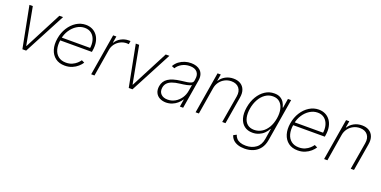

<svg xmlns="http://www.w3.org/2000/svg" viewBox="-16 -1356 4716 2376"><g transform="rotate(20 2342.0 -168.5)"><path d="M525.9 -545.9 238.3 0H189L83 -545.9H127.4L219.2 -55.7H223.1L477.5 -545.9Z M749 11.7Q674.3 11.7 625.2 -25.4Q576.2 -62.5 556.4 -127Q536.6 -191.4 550.3 -273.4Q563.5 -354 603.5 -417.2Q643.6 -480.5 701.4 -516.8Q759.3 -553.2 826.2 -553.2Q873 -553.2 911.4 -534.9Q949.7 -516.6 975.8 -481.4Q1002 -446.3 1012 -396Q1022 -345.7 1011.2 -281.7L1008.3 -263.2H576.2L582.5 -302.2H991.7L969.2 -288.1Q980.5 -352.1 966.1 -403.1Q951.7 -454.1 915.8 -483.6Q879.9 -513.2 825.2 -513.2Q770.5 -513.2 721.9 -482.4Q673.3 -451.7 639.4 -399.7Q605.5 -347.7 594.7 -284.7L591.8 -266.6Q580.6 -198.2 595.2 -144.3Q609.9 -90.3 649.2 -59.3Q688.5 -28.3 750 -28.3Q795.4 -28.3 830.3 -43.7Q865.2 -59.1 889.4 -81.3Q913.6 -103.5 927.2 -124L964.8 -105.5Q947.8 -78.1 917.2 -51Q886.7 -23.9 844.5 -6.1Q802.2 11.7 749 11.7Z M1094.7 0 1185.5 -545.9H1228L1213.4 -460.4H1217.3Q1241.7 -502 1288.6 -527.6Q1335.4 -553.2 1389.2 -553.2Q1395.5 -553.2 1400.9 -553.2Q1406.2 -553.2 1411.6 -552.7L1404.3 -509.3Q1399.9 -509.3 1394 -510Q1388.2 -510.7 1379.4 -511.2Q1334 -511.2 1295.4 -491.5Q1256.8 -471.7 1230.7 -437.5Q1204.6 -403.3 1197.3 -358.9L1138.2 0Z M1926.3 -545.9 1638.7 0H1589.4L1483.4 -545.9H1527.8L1619.6 -55.7H1623.5L1877.9 -545.9Z M2082 12.2Q2034.7 11.7 1998.5 -7.1Q1962.4 -25.9 1944.8 -62.3Q1927.2 -98.6 1935.1 -149.9Q1940.9 -184.1 1957.3 -210.2Q1973.6 -236.3 2002 -255.1Q2030.3 -273.9 2071.8 -286.1Q2113.3 -298.3 2168.9 -305.2Q2210.9 -310.1 2244.4 -314.9Q2277.8 -319.8 2298.6 -330.3Q2319.3 -340.8 2322.8 -361.3L2326.2 -383.8Q2336.4 -443.4 2306.2 -478.5Q2275.9 -513.7 2210 -513.7Q2151.9 -513.7 2105.7 -487.8Q2059.6 -461.9 2036.6 -421.9L1998.5 -437Q2021 -476.6 2054.9 -502.2Q2088.9 -527.8 2129.6 -540.8Q2170.4 -553.7 2212.4 -553.2Q2249 -553.2 2280.5 -543.2Q2312 -533.2 2334.5 -512.2Q2356.9 -491.2 2366.7 -458.5Q2376.5 -425.8 2369.1 -380.9L2305.7 0H2262.7L2278.8 -98.1H2275.9Q2256.8 -67.9 2228 -43Q2199.2 -18.1 2162.1 -3.2Q2125 11.7 2082 12.2ZM2089.8 -28.8Q2141.1 -28.8 2185.3 -53.7Q2229.5 -78.6 2259.8 -122.3Q2290 -166 2298.8 -221.2L2312.5 -301.8Q2303.2 -294.9 2286.9 -289.3Q2270.5 -283.7 2250.2 -279.3Q2230 -274.9 2208.5 -272Q2187 -269 2167 -266.6Q2106.4 -259.8 2066.7 -244.9Q2026.9 -230 2005.4 -206.3Q1983.9 -182.6 1978 -148.4Q1968.8 -92.8 2000.7 -60.5Q2032.7 -28.3 2089.8 -28.8Z M2571.3 -353.5 2513.2 0H2469.7L2560.5 -545.9H2603L2588.4 -459.5H2592.8Q2618.7 -501.5 2665.5 -527.1Q2712.4 -552.7 2770.5 -552.7Q2825.2 -552.7 2863.3 -529.5Q2901.4 -506.3 2917.7 -463.1Q2934.1 -419.9 2923.8 -359.9L2863.3 0H2820.3L2880.9 -357.9Q2892.6 -427.7 2858.9 -470Q2825.2 -512.2 2757.3 -512.7Q2711.4 -512.7 2672.1 -492.7Q2632.8 -472.7 2606 -437Q2579.1 -401.4 2571.3 -353.5Z M3190.4 215.8Q3139.6 215.8 3101.1 202.6Q3062.5 189.5 3037.8 164.8Q3013.2 140.1 3003.9 106.4L3043.5 86.4Q3050.8 112.3 3069.1 132.8Q3087.4 153.3 3118.4 164.8Q3149.4 176.3 3193.8 176.3Q3272 176.3 3326.7 135.5Q3381.3 94.7 3394 11.2L3415.5 -124.5H3411.6Q3393.6 -89.4 3364.7 -61.8Q3335.9 -34.2 3298.1 -18.6Q3260.3 -2.9 3215.3 -2.9Q3150.9 -2.9 3107.4 -36.1Q3064 -69.3 3046.6 -130.1Q3029.3 -190.9 3043 -272.9Q3056.6 -355 3094.2 -418.2Q3131.8 -481.4 3186.8 -517.6Q3241.7 -553.7 3307.6 -553.2Q3354.5 -553.7 3386.2 -535.9Q3418 -518.1 3436.3 -488.5Q3454.6 -459 3462.4 -423.8H3467.3L3487.3 -545.9H3529.3L3436.5 13.2Q3425.3 81.5 3391.1 126.5Q3356.9 171.4 3305.4 193.6Q3253.9 215.8 3190.4 215.8ZM3222.7 -43Q3277.3 -43.5 3322.5 -71Q3367.7 -98.6 3398.7 -150.4Q3429.7 -202.1 3441.9 -273.4Q3453.1 -342.3 3440.9 -396.5Q3428.7 -450.7 3394.5 -481.9Q3360.4 -513.2 3304.2 -513.2Q3248.5 -513.2 3203.1 -481.4Q3157.7 -449.7 3127.7 -395.3Q3097.7 -340.8 3086.4 -273.4Q3075.2 -205.6 3086.9 -153.6Q3098.6 -101.6 3132.8 -72.5Q3167 -43.5 3222.7 -43Z M3816.4 11.7Q3741.7 11.7 3692.6 -25.4Q3643.6 -62.5 3623.8 -127Q3604 -191.4 3617.7 -273.4Q3630.9 -354 3670.9 -417.2Q3710.9 -480.5 3768.8 -516.8Q3826.7 -553.2 3893.6 -553.2Q3940.4 -553.2 3978.8 -534.9Q4017.1 -516.6 4043.2 -481.4Q4069.3 -446.3 4079.3 -396Q4089.4 -345.7 4078.6 -281.7L4075.7 -263.2H3643.6L3649.9 -302.2H4059.1L4036.6 -288.1Q4047.9 -352.1 4033.4 -403.1Q4019 -454.1 3983.2 -483.6Q3947.3 -513.2 3892.6 -513.2Q3837.9 -513.2 3789.3 -482.4Q3740.7 -451.7 3706.8 -399.7Q3672.9 -347.7 3662.1 -284.7L3659.2 -266.6Q3647.9 -198.2 3662.6 -144.3Q3677.2 -90.3 3716.6 -59.3Q3755.9 -28.3 3817.4 -28.3Q3862.8 -28.3 3897.7 -43.7Q3932.6 -59.1 3956.8 -81.3Q3981 -103.5 3994.6 -124L4032.2 -105.5Q4015.1 -78.1 3984.6 -51Q3954.1 -23.9 3911.9 -6.1Q3869.6 11.7 3816.4 11.7Z M4263.7 -353.5 4205.6 0H4162.1L4252.9 -545.9H4295.4L4280.8 -459.5H4285.2Q4311 -501.5 4357.9 -527.1Q4404.8 -552.7 4462.9 -552.7Q4517.6 -552.7 4555.7 -529.5Q4593.8 -506.3 4610.1 -463.1Q4626.5 -419.9 4616.2 -359.9L4555.7 0H4512.7L4573.2 -357.9Q4585 -427.7 4551.3 -470Q4517.6 -512.2 4449.7 -512.7Q4403.8 -512.7 4364.5 -492.7Q4325.2 -472.7 4298.3 -437Q4271.5 -401.4 4263.7 -353.5Z"/></g></svg>

Font: Inter Tight ExtraLight
Style: Italic
Weight: 250
Italic angle: -9.39999°
Designer: Rasmus Andersson
Foundry: rsms
Version: Version 3.004